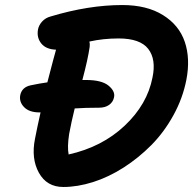

<svg xmlns="http://www.w3.org/2000/svg" viewBox="-20 -767 763 758"><path d="M230 -28.8Q164.6 -28.8 133.5 -85Q102.5 -141.1 118.2 -219.2Q127 -265.1 140.1 -323.2H136.2Q95.2 -323.2 75 -344.2Q54.7 -365.2 60.1 -392.1Q66.9 -422.9 101.1 -430.2Q135.7 -437.5 167 -441.9Q194.8 -549.3 201.2 -570.8Q161.6 -572.3 143.1 -595.2Q124.5 -618.2 129.9 -649.9Q132.8 -667 146.2 -681.9Q159.7 -696.8 180.2 -702.1Q330.1 -747.1 462.9 -747.1Q559.6 -747.1 623.3 -707.5Q687 -668 709.5 -601.8Q731.9 -535.6 715.8 -452.1Q701.7 -379.4 664.8 -312.3Q627.9 -245.1 577.6 -194.3Q527.3 -143.6 468.3 -105.7Q409.2 -67.9 347.7 -48.3Q286.1 -28.8 230 -28.8ZM252.9 -237.8Q245.1 -186 251 -157.2Q382.8 -186.5 472.2 -270.8Q561.5 -355 582 -460.9Q597.2 -532.7 565.2 -574Q533.2 -615.2 448.2 -615.2Q387.7 -615.2 333 -603Q335.4 -593.8 334 -582Q327.1 -533.2 305.2 -451.2H319.8Q381.3 -451.2 408.4 -429Q435.5 -406.7 430.2 -382.8Q426.3 -363.8 410.6 -352.8Q395 -341.8 371.1 -341.8Q315.4 -341.8 274.9 -338.9Q261.7 -285.2 252.9 -237.8Z"/></svg>

Font: Shantell Sans Bouncy
Style: Italic
Weight: 600
Italic angle: -11.31°
Designer: Stephen Nixon, Anya Danilova, Shantell Martin
Foundry: Arrow Type
Version: Version 1.006;[9816181b4]